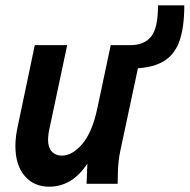

<svg xmlns="http://www.w3.org/2000/svg" viewBox="-20 -692 714 723"><path d="M38 -142Q38 -177 47 -217L111 -522H233L168 -216Q165 -204 163 -190.5Q161 -177 161 -165Q161 -137 175 -121.5Q189 -106 213 -106Q252 -106 289.5 -149.5Q327 -193 346 -282L397 -522H518L433 -124Q425 -85 424 -44L423 0H306L309 -76Q252 11 165 11Q107 11 72.5 -30Q38 -71 38 -142ZM471 -522Q522 -522 548.5 -553.5Q575 -585 575 -672H674Q674 -586 654.5 -534Q635 -482 590.5 -458Q546 -434 471 -434Z"/></svg>

Font: Radio Canada Condensed SemiBold
Style: Italic
Weight: 600
Width: 3
Italic angle: -12°
Designer: Charles Daoud, Etienne Aubert Bonn, Alexandre Saumier Demers, Jacques Le Bailly
Foundry: Radio-Canada
Version: Version 2.104; ttfautohint (v1.8.4.7-5d5b);gftools[0.9.28.de